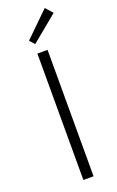

<svg xmlns="http://www.w3.org/2000/svg" viewBox="-164 -897 574 939"><g transform="rotate(-20 122.5 -427.5)"><path d="M96 0V-658H149V0ZM102 -705 79 -731 206 -855 239 -818Z"/></g></svg>

Font: Assistant ExtraLight Light
Style: Regular
Weight: 300
Version: Version 3.000